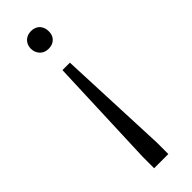

<svg xmlns="http://www.w3.org/2000/svg" viewBox="-219 -439 658 658"><g transform="rotate(-45 110.0 -109.5)"><path d="M152.8 -381.3Q153.3 -362.3 141.6 -350.6Q129.9 -338.9 110.4 -338.9Q90.8 -338.9 79.1 -351.1Q67.4 -363.3 66.9 -381.8Q66.9 -400.4 79.1 -413.1Q91.8 -424.8 110.4 -424.8Q128.9 -424.8 141.1 -413.1Q152.8 -400.9 152.8 -381.3ZM145 206.1H76.2V150.9L91.8 -253.9H127.9L145 150.9Z"/></g></svg>

Font: Yrsa-Light
Style: Regular
Weight: 300
Designer: Anna Giedrys (Yrsa+Rasa design), David Brezina (Yrsa art-direction, Rasa art-direction, design)
Foundry: Rosetta Type Foundry
Version: Version 1.001;PS 1.1;hotconv 1.0.88;makeotf.lib2.5.647800